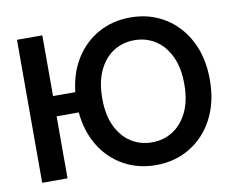

<svg xmlns="http://www.w3.org/2000/svg" viewBox="-81 -844 1174 962"><g transform="rotate(-10 506.5 -363.5)"><path d="M189.5 -727.5V-418.5H302.7Q313.5 -516.6 359.4 -588.6Q405.3 -660.6 477.3 -700Q549.3 -739.3 638.7 -739.3Q735.8 -739.3 812.5 -692.6Q889.2 -646 933.3 -561.5Q977.5 -477.1 977.5 -363.3Q977.5 -250 933.3 -165.5Q889.2 -81.1 812.5 -34.7Q735.8 11.7 638.7 11.7Q548.3 11.7 475.6 -28.6Q402.8 -68.8 357.2 -142.3Q311.5 -215.8 302.2 -315.4H189.5V0H60.5V-727.5ZM638.7 -104Q698.2 -104 745.4 -134.3Q792.5 -164.6 820.1 -222.4Q847.7 -280.3 847.7 -363.3Q847.7 -446.8 820.1 -504.9Q792.5 -563 745.4 -593.3Q698.2 -623.5 638.7 -623.5Q579.1 -623.5 532 -593.3Q484.9 -563 457.5 -504.9Q430.2 -446.8 430.2 -363.3Q430.2 -280.3 457.5 -222.4Q484.9 -164.6 532 -134.3Q579.1 -104 638.7 -104Z"/></g></svg>

Font: Inter Display SemiBold
Style: Regular
Weight: 600
Designer: Rasmus Andersson
Foundry: rsms
Version: Version 4.001;git-9221beed3